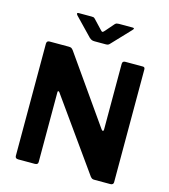

<svg xmlns="http://www.w3.org/2000/svg" viewBox="-135 -1061 1029 1168"><g transform="rotate(15 379.5 -477.5)"><path d="M676 -742Q689 -742 689 -727V-16Q689 -9 684 -4.5Q679 0 670 0H569Q561 0 556 -2Q551 -4 544 -12L225 -460Q221 -465 217.5 -464Q214 -463 214 -458V-18Q215 0 194 0H90Q70 0 70 -17V-723Q70 -742 88 -742H209Q220 -742 225.5 -739Q231 -736 238 -727L532 -308Q538 -300 542.5 -301Q547 -302 547 -311V-724Q547 -742 565 -742ZM444 -947Q449 -952 454.5 -953.5Q460 -955 468 -955H554Q572 -955 556 -939L449 -826Q445 -821 439.5 -817.5Q434 -814 424 -814H352Q340 -814 333 -817.5Q326 -821 319 -827L211 -939Q205 -946 205.5 -950.5Q206 -955 214 -955H295Q304 -955 308 -954Q312 -953 318 -947L368 -894Q379 -881 384 -882Q389 -883 398 -894Z"/></g></svg>

Font: Libre Franklin Thin
Style: Bold
Weight: 700
Version: Version 3.000